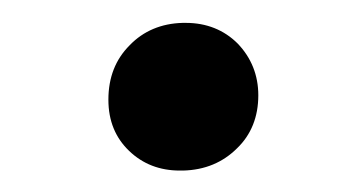

<svg xmlns="http://www.w3.org/2000/svg" viewBox="-20 -436 319 172"><path d="M77.1 -346.7C77.1 -327.6 83.5 -312.5 95.7 -300.8C107.9 -289.1 123 -283.2 141.1 -283.2C142.1 -283.2 143.1 -283.2 144 -283.2C163.6 -283.7 179.7 -290.5 192.4 -303.2C205.1 -315.4 211.4 -331.5 211.4 -350.6C211.4 -368.7 205.1 -384.3 192.9 -397C180.7 -409.2 165 -415.5 146.5 -415.5C145.5 -415.5 144.5 -415.5 143.6 -415.5C124.5 -415 108.4 -408.2 96.2 -395.5C83.5 -382.8 77.1 -366.7 77.1 -346.7Z"/></svg>

Font: Roboto Medium
Style: Italic
Weight: 500
Italic angle: -12°
Designer: Google
Version: Version 2.137; 2017